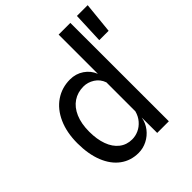

<svg xmlns="http://www.w3.org/2000/svg" viewBox="-211 -924 1073 1073"><g transform="rotate(-45 326.0 -387.0)"><path d="M559.5 -595.5 567 -779.5H652L633.5 -595.5ZM421 -778H513.5L514 0H422L421.5 -122Q415.5 -85.5 393 -56.2Q370.5 -27 338 -10.5Q305.5 6 269.5 6Q208.5 6 162.2 -28Q116 -62 90.8 -125.2Q65.5 -188.5 65.5 -274.5Q65.5 -359.5 94 -423.2Q122.5 -487 173.2 -521.5Q224 -556 288.5 -556Q334 -556 369.8 -531.8Q405.5 -507.5 421 -468ZM421 -171.5V-400.5Q408.5 -436.5 378 -455.8Q347.5 -475 314 -475Q267.5 -475 232.2 -451.2Q197 -427.5 177.5 -382Q158 -336.5 158 -273Q158 -213.5 174.5 -168.2Q191 -123 222.8 -98Q254.5 -73 298 -73Q324 -73 349 -84.2Q374 -95.5 393.2 -117.8Q412.5 -140 421 -171.5Z"/></g></svg>

Font: SplineSansMono30
Style: Regular
Weight: 400
Designer: Eben Sorkin, Mirko Velimirovic
Foundry: Sorkin Type
Version: Version 1.000